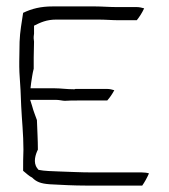

<svg xmlns="http://www.w3.org/2000/svg" viewBox="-20 -608 527 598"><path d="M40 -400C40 -378 43 -351 44 -327L46 -278C48 -234 53 -191 53 -142C52 -119 52 -98 52 -76C62 -68 71 -59 80 -55C93 -42 106 -36 136 -34C173 -32 211 -30 248 -30H423C430 -40 438 -54 444 -68C438 -70 429 -71 421 -71H266C231 -71 196 -73 163 -74C142 -75 119 -75 100 -79L96 -84C82 -102 91 -128 98 -142C98 -173 96 -202 95 -234C91 -246 84 -262 80 -278L74 -297H154C165 -297 175 -294 182 -294C194 -295 209 -295 222 -295H314C322 -304 329 -314 336 -327C330 -329 321 -331 314 -331H215L212 -330H210C188 -330 169 -333 151 -333H75L77 -350C79 -362 81 -379 85 -394V-429C85 -446 86 -461 86 -478C85 -486 84 -490 86 -503V-528C106 -538 125 -547 155 -547H286C308 -547 330 -545 350 -545H406C414 -555 422 -567 429 -582C423 -584 413 -586 405 -586H341C320 -586 297 -588 277 -588H144C107 -588 79 -581 52 -568C48 -540 42 -509 41 -478C41 -458 40 -436 40 -417Z"/></svg>

Font: SolarCharger
Style: 150
Weight: 100
Designer: Mew Too
Foundry: Cannot Into Space Fonts/KineticPlasma Fonts
Version: Version 1.100